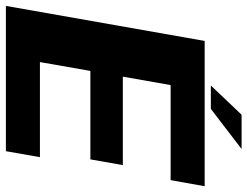

<svg xmlns="http://www.w3.org/2000/svg" viewBox="-132 -726 840 652"><g transform="rotate(90 288.0 -400.0)"><path d="M-18 0H475.4L495.7 -115.6H172.8L202.8 -286.9H503.2L522.7 -397.1H222.3L250.9 -559.4H573.7L594.4 -675H101ZM252.4 -696H331.9L468 -800.4H351.6Z"/></g></svg>

Font: Anybody Thin
Style: Italic
Weight: 100
Italic angle: -10°
Designer: Tyler Finck
Foundry: Etcetera Type Company
Version: Version 1.114;gftools[0.9.25]